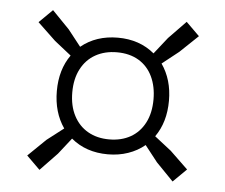

<svg xmlns="http://www.w3.org/2000/svg" viewBox="-41 -645 647 551"><g transform="rotate(5 283.0 -370.0)"><path d="M462 -227.5 513.5 -178 475 -140 425.5 -191 389 -237.5Q368 -220 341 -210.8Q314 -201.5 283 -201.5Q220 -201.5 177 -237.5L140.5 -191L91.5 -140L53 -178L104 -227.5L152 -264.5Q121.5 -308.5 121.5 -370Q121.5 -431.5 152 -474.5L104 -512.5L52 -562L90.5 -600L140 -549L177 -502Q220.5 -537.5 283 -537.5Q345.5 -537.5 388.5 -501.5L426 -549L475.5 -600L514 -562L462 -512.5L414 -474.5Q444.5 -430.5 444.5 -370Q444.5 -308 414 -265ZM400 -370Q400 -407 386.5 -435.5Q373 -464 346.8 -479.8Q320.5 -495.5 284 -495.5Q249 -495.5 222.2 -480.5Q195.5 -465.5 180.8 -437.2Q166 -409 166 -370Q166 -331 180.8 -302.8Q195.5 -274.5 221.8 -259.5Q248 -244.5 283 -244.5Q318 -244.5 344.2 -259.2Q370.5 -274 385.2 -302.2Q400 -330.5 400 -370Z"/></g></svg>

Font: Encode Sans Light
Style: Regular
Weight: 300
Designer: Multiple Designers
Foundry: Impallari Type
Version: Version 2.000